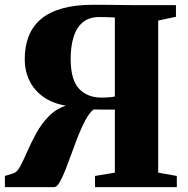

<svg xmlns="http://www.w3.org/2000/svg" viewBox="-20 -764 769 784"><path d="M0 0V-45.5L35.5 -56.5Q50 -61 63.2 -86Q76.5 -111 92 -146.8Q107.5 -182.5 128.2 -220.2Q149 -258 178.5 -288.5Q208 -319 249 -332.5Q193.5 -342 156 -369.2Q118.5 -396.5 99.8 -435.8Q81 -475 81 -521Q81 -574 97 -615.5Q113 -657 147 -685.8Q181 -714.5 234 -729.5Q287 -744.5 360.5 -744.5Q398.5 -744.5 425.8 -744.2Q453 -744 478.2 -743.5Q503.5 -743 535 -743H698.5V-695.5L626 -680V-59L702 -45.5V0H368V-45.5L449 -59V-316.5Q423.5 -316.5 402 -316.5Q380.5 -316.5 362 -317Q345.5 -304 330 -275.8Q314.5 -247.5 300.2 -211.5Q286 -175.5 272.8 -138.5Q259.5 -101.5 247 -70Q234.5 -38.5 223.2 -19.2Q212 0 201.5 0ZM394 -365.5Q409 -365.5 425.2 -366.8Q441.5 -368 449 -370V-692.5Q438.5 -693 428 -693.5Q417.5 -694 407.2 -694.2Q397 -694.5 386 -694.5Q343 -694.5 317 -672Q291 -649.5 279.8 -611Q268.5 -572.5 268.5 -524.5Q268.5 -438.5 302.5 -402Q336.5 -365.5 394 -365.5Z"/></svg>

Font: Merriweather 72pt Black
Style: Regular
Weight: 900
Version: Version 2.100